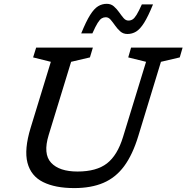

<svg xmlns="http://www.w3.org/2000/svg" viewBox="-20 -950 952 980"><path d="M228.5 -261Q199 -164.5 240.8 -119.5Q282.5 -74.5 375.5 -74.5Q472.5 -74.5 526 -116Q579.5 -157.5 608 -251L725.5 -634.5L634.5 -657L649 -707H912L897.5 -657L801.5 -634.5L686 -256Q657 -160.5 613.8 -102Q570.5 -43.5 508 -16.8Q445.5 10 358.5 10Q261.5 10 199.8 -20.8Q138 -51.5 120.2 -119.2Q102.5 -187 136.5 -298L239.5 -634.5L149 -657L164.5 -707H454L439 -657L343 -634.5ZM761 -927.5Q736 -866 715.5 -833.5Q695 -801 674.8 -788.8Q654.5 -776.5 630.5 -776.5Q609 -776.5 594.2 -789.5Q579.5 -802.5 567.8 -819.2Q556 -836 545 -849Q534 -862 520 -862Q508.5 -862 499 -856.2Q489.5 -850.5 478.5 -833Q467.5 -815.5 451.5 -779.5H394.5Q419.5 -841 440 -873.5Q460.5 -906 480.8 -918.2Q501 -930.5 525 -930.5Q546.5 -930.5 561.2 -917.5Q576 -904.5 587.8 -887.8Q599.5 -871 610.5 -858Q621.5 -845 635.5 -845Q647 -845 656.5 -850.8Q666 -856.5 677 -874.2Q688 -892 704 -927.5Z"/></svg>

Font: Newsreader Caption
Style: Italic
Weight: 400
Italic angle: -17°
Designer: Hugues Gentile
Foundry: Production Type
Version: Version 1.001